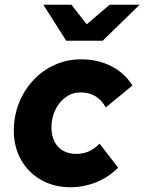

<svg xmlns="http://www.w3.org/2000/svg" viewBox="-20 -775 606 806"><path d="M275 11Q207 11 153 -19.5Q99 -50 68.5 -104Q38 -158 38 -226Q38 -289 60 -343.5Q82 -398 120.5 -439Q159 -480 210.5 -503Q262 -526 321 -526Q390 -526 446.5 -497.5Q503 -469 536 -416L424 -324Q406 -356 380 -371.5Q354 -387 318 -387Q284 -387 256.5 -367.5Q229 -348 212.5 -314.5Q196 -281 196 -240Q196 -206 208.5 -181Q221 -156 244.5 -142.5Q268 -129 300 -129Q329 -129 353 -139.5Q377 -150 398 -172L476 -71Q436 -31 384 -10Q332 11 275 11ZM258 -604 162 -755H280L344 -673L440 -755H566L411 -604Z"/></svg>

Font: Red Hat Text VF
Style: Italic
Weight: 300
Italic angle: -12°
Designer: Pentagram, MCKL
Foundry: Pentagram, MCKL
Version: Version 1.023